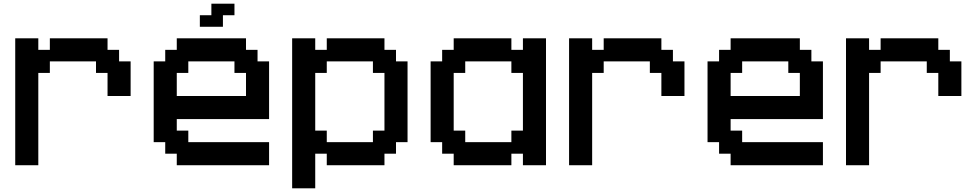

<svg xmlns="http://www.w3.org/2000/svg" viewBox="-20 -1020 5290 1040"><path d="M62.5 -125V-812.5H187.5V-750H250V-812.5H562.5V-750H625V-687.5H687.5V-500H562.5V-625H500V-687.5H250V-625H187.5V-125Z M1312.5 -500V-625H1250V-687.5H1000V-625H937.5V-500ZM937.5 -125V-187.5H875V-250H812.5V-687.5H875V-750H937.5V-812.5H1312.5V-750H1375V-687.5H1437.5V-375H937.5V-312.5H1000V-250H1437.5V-125ZM1062.5 -875V-937.5H1125V-1000H1250V-937.5H1187.5V-875Z M2000 -250V-312.5H2062.5V-625H2000V-687.5H1750V-625H1687.5V-312.5H1750V-250ZM1562.5 0V-812.5H1687.5V-750H1750V-812.5H2062.5V-750H2125V-687.5H2187.5V-250H2125V-187.5H2062.5V-125H1750V-187.5H1687.5V0Z M2750 -250V-312.5H2812.5V-625H2750V-687.5H2500V-625H2437.5V-312.5H2500V-250ZM2437.5 -125V-187.5H2375V-250H2312.5V-687.5H2375V-750H2437.5V-812.5H2750V-750H2812.5V-812.5H2937.5V-125H2812.5V-187.5H2750V-125Z M3062.5 -125V-812.5H3187.5V-750H3250V-812.5H3562.5V-750H3625V-687.5H3687.5V-500H3562.5V-625H3500V-687.5H3250V-625H3187.5V-125Z M4312.5 -500V-625H4250V-687.5H4000V-625H3937.5V-500ZM3937.5 -125V-187.5H3875V-250H3812.5V-687.5H3875V-750H3937.5V-812.5H4312.5V-750H4375V-687.5H4437.5V-375H3937.5V-312.5H4000V-250H4437.5V-125Z M4562.5 -125V-812.5H4687.5V-750H4750V-812.5H5062.5V-750H5125V-687.5H5187.5V-500H5062.5V-625H5000V-687.5H4750V-625H4687.5V-125Z"/></svg>

Font: Better VCR
Style: Regular
Weight: 400
Designer: artdzyk
Foundry: https://fontstruct.com
Version: Version 1.0